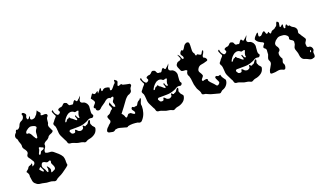

<svg xmlns="http://www.w3.org/2000/svg" viewBox="-88 -1382 4023 2346"><g transform="rotate(-20 1923.5 -209.0)"><path d="M293 305.7Q266.6 295.4 237.8 295.4Q237.8 295.4 234.4 295.4Q207.5 295.4 181.6 288.1Q154.8 281.2 127 278.8Q98.6 276.9 77.6 256.3Q52.2 239.3 47.9 209Q43 178.7 39.6 151.9Q41.5 144.5 41.5 137.2Q41.5 127 37.6 117.2Q31.2 100.6 19.5 87.4Q24.9 78.1 37.1 69.8Q49.3 61 56.2 50.8Q64.9 30.3 84 26.9Q102.5 23.9 113.8 8.8Q122.6 14.2 114.7 34.7Q106.9 55.2 121.6 43Q142.6 35.2 147.9 16.1Q149.4 11.2 149.4 6.8Q149.4 -6.8 137.2 -20Q125 -43.9 105.5 -67.4Q96.7 -78.1 96.7 -89.8Q96.7 -104 109.9 -119.1Q114.7 -129.9 113.8 -138.7Q113.3 -147.9 108.9 -156.2Q102.1 -171.9 89.4 -186.5Q77.1 -200.7 74.7 -218.3Q76.2 -226.6 76.2 -234.4Q76.2 -253.4 67.9 -271Q56.6 -295.9 54.2 -323.2Q37.1 -342.8 37.1 -362.8Q37.1 -365.2 37.6 -368.2Q40 -391.1 63 -409.2Q66.4 -424.3 72.3 -434.6Q77.6 -444.8 96.2 -436.5Q124 -449.2 134.3 -479Q144.5 -508.8 174.3 -521.5Q196.8 -529.8 206.1 -553.2Q210.4 -563.5 210.4 -573.7Q210.4 -585.9 203.6 -597.7Q209 -607.9 218.3 -608.4Q227.1 -608.4 238.8 -598.6Q254.9 -585.4 254.9 -571.3Q254.9 -564 250.5 -556.6Q244.6 -547.4 244.6 -537.1Q244.6 -528.8 248.5 -520.5Q252 -512.2 257.3 -512.2Q264.2 -512.2 274.4 -525.9Q281.2 -535.6 289.1 -540.5Q296.9 -544.9 288.1 -526.4Q284.2 -517.6 284.2 -511.2Q284.2 -505.4 287.1 -501.5Q293.5 -493.2 306.6 -493.2Q313 -493.2 321.3 -495.1Q346.2 -500.5 354 -517.1Q370.1 -527.8 378.4 -546.9Q386.7 -565.4 394.5 -579.1Q402.3 -560.1 418.9 -545.9Q427.2 -538.6 427.2 -529.3Q427.2 -520 418.5 -508.3Q427.7 -500 444.3 -500Q448.2 -500 452.6 -500.5Q459.5 -501.5 465.3 -501.5Q479.5 -501.5 489.3 -496.6Q494.6 -493.7 497.6 -487.3Q500 -481 497.6 -469.2Q479 -452.1 476.6 -430.2Q473.6 -408.2 472.2 -384.8Q462.4 -370.6 462.4 -355.5Q462.4 -343.3 468.8 -330.6Q483.4 -301.8 493.2 -277.8Q485.8 -262.2 470.7 -256.3Q455.6 -251 440.9 -243.7Q433.1 -239.7 426.8 -233.9Q419.9 -228 416 -218.3Q400.9 -199.2 377.4 -189.5Q354.5 -179.7 342.8 -158.7Q343.8 -152.8 343.8 -147.5Q343.8 -125.5 328.6 -106.9Q314.5 -89.4 314.5 -69.8Q314.5 -63.5 315.9 -57.1Q337.9 -44.9 363.3 -44.9Q365.2 -44.9 367.2 -44.9Q368.7 -44.9 371.6 -44.9Q397.5 -44.9 417 -28.8Q441.9 -8.3 466.8 13.7Q491.7 36.1 507.8 64.5Q516.6 87.9 516.6 112.8Q516.6 115.2 516.6 120.1Q516.1 127.9 516.1 135.3Q516.1 156.2 520 176.3Q501.5 197.3 477.1 212.9Q452.6 229 430.2 246.6Q406.2 263.2 378.9 274.9Q351.6 286.1 330.6 306.6Q323.2 311 314.9 311Q314 311 311.5 311Q301.3 310.1 293 305.7ZM337.9 183.1Q351.6 178.7 357.4 171.9Q363.3 164.6 363.8 155.8Q363.8 153.8 363.8 151.9Q363.8 137.2 354.5 120.1Q344.2 101.1 339.4 85.4Q346.7 69.3 342.8 57.1Q338.4 45.4 316.9 56.6Q309.1 61 301.3 61Q291.5 61 281.7 54.7Q264.2 43 249 43Q242.7 43 237.3 46.9Q231.4 51.3 226.6 62.5Q220.7 74.7 220.7 85.9Q220.7 101.1 231.4 114.7Q250 139.2 256.3 164.6Q259.8 171.9 262.7 175.3Q265.6 178.2 268.6 177.7Q275.9 176.8 278.8 154.3Q279.8 147 279.8 141.1Q279.8 129.4 276.4 122.6Q274.9 115.7 274.9 112.3Q275.4 108.9 276.9 108.4Q277.3 107.9 278.3 107.9Q284.7 107.9 298.3 129.4Q311 148.9 311 159.7Q311 162.6 310.1 164.6Q304.7 182.1 304.7 189.5Q304.7 194.8 307.6 195.3Q307.6 195.3 308.1 195.3Q314.9 195.3 337.9 183.1ZM225.1 142.6Q221.7 126.5 213.9 112.8Q205.6 98.6 198.7 84.5Q193.8 91.3 186 98.6Q178.2 106 176.8 113.3Q187.5 123 196.8 136.2Q206.5 148.9 221.2 152.8Q224.1 151.9 224.6 148.4Q225.1 145 225.1 142.6ZM289.1 -265.1Q293.5 -290.5 294.4 -318.8Q295.4 -347.2 314 -369.6Q320.3 -376 321.8 -381.3Q323.2 -386.7 321.3 -391.6Q314.9 -406.2 287.6 -413.6Q268.6 -418.9 255.4 -418.9Q250 -418.9 246.1 -418Q225.1 -413.1 198.7 -391.6Q180.7 -377 180.7 -361.3Q180.7 -354 184.6 -347.2Q195.3 -351.6 203.6 -349.1Q211.9 -347.2 218.8 -340.8Q231 -329.6 240.2 -310.1Q249 -290 258.3 -278.3Q262.2 -268.6 271 -259.8Q280.3 -251 289.1 -265.1ZM266.6 -75.7Q269 -91.3 285.6 -95.7Q302.2 -100.1 311.5 -107.4Q315.4 -110.8 316.9 -115.2Q317.9 -120.1 314.9 -127Q303.2 -127.9 288.1 -137.2Q273.4 -146 265.6 -143.1Q262.2 -141.6 260.7 -136.7Q259.3 -131.8 260.3 -121.6Q257.8 -108.9 243.7 -82Q237.8 -71.3 237.8 -64.5Q237.8 -54.7 251 -54.7Q255.9 -59.1 259.8 -64.5Q263.2 -70.3 266.6 -75.7Z M798.8 -17.6Q776.4 -26.9 752.9 -28.8Q729.5 -30.8 707 -41Q691.4 -48.3 673.8 -53.7Q657.2 -59.1 638.7 -59.6Q616.2 -63 612.3 -84Q608.4 -105 596.7 -120.1Q583 -149.9 567.4 -179.7Q551.8 -210 551.8 -244.1Q549.8 -267.1 547.9 -291.5Q546.9 -315.4 532.2 -335Q528.3 -342.3 528.3 -348.6Q528.3 -358.4 537.1 -367.2Q550.8 -381.8 558.6 -395.5Q569.3 -408.7 583 -422.4Q588.9 -428.2 588.9 -435.5Q588.9 -444.3 580.1 -454.6Q574.2 -468.3 565.4 -488.3Q562.5 -494.1 562.5 -499Q562.5 -510.3 578.1 -515.1Q579.1 -496.1 585.9 -477.5Q593.8 -459 608.4 -445.8Q614.3 -438.5 622.1 -438.5Q629.9 -438.5 640.6 -445.3Q654.3 -454.6 654.3 -464.8Q654.3 -469.7 651.4 -474.6Q643.6 -484.4 643.6 -491.7Q643.6 -500.5 654.3 -505.9Q668.9 -514.6 683.6 -514.6Q686.5 -514.6 689.5 -514.2Q707 -520 720.7 -537.6Q728.5 -547.9 740.2 -547.9Q748 -547.9 756.8 -543Q770.5 -541 774.4 -528.8Q778.3 -516.6 785.2 -507.8Q788.1 -502.9 793.9 -500.5Q797.9 -499 801.8 -499Q805.7 -499 809.6 -500Q818.4 -496.1 825.2 -496.1Q838.9 -496.1 845.7 -510.7Q855.5 -532.7 873 -539.6Q879.9 -529.3 887.7 -519.5Q891.6 -515.6 895.5 -515.6Q901.4 -515.6 909.2 -524.9Q920.9 -533.2 933.6 -545.4Q945.3 -557.1 950.2 -568.8Q950.2 -549.3 937.5 -532.2Q928.7 -519.5 928.7 -505.4Q928.7 -500.5 929.7 -495.1Q938.5 -477.5 958 -475.1Q976.6 -472.2 989.3 -458.5Q1004.9 -444.3 1010.7 -424.3Q1014.6 -412.6 1014.6 -400.4Q1014.6 -392.6 1012.7 -384.3Q1012.7 -364.7 1009.8 -344.7Q1008.8 -337.9 1008.8 -331.1Q1008.8 -317.9 1012.7 -305.2Q1023.4 -295.4 1023.4 -285.6Q1022.5 -279.3 1017.6 -272Q1008.8 -260.3 997.1 -260.3Q991.2 -260.3 984.4 -263.2Q978.5 -264.2 973.6 -264.2Q956.1 -264.2 941.4 -253.9Q921.9 -240.7 901.4 -234.4Q856.4 -215.8 808.6 -215.3Q760.7 -215.3 712.9 -214.4Q709 -215.3 705.1 -215.3Q693.4 -215.3 686.5 -206.1Q683.6 -201.7 683.6 -196.8Q683.6 -189.5 692.4 -181.2Q697.3 -160.2 722.7 -159.2Q723.6 -159.2 724.6 -159.2Q749 -159.2 749 -180.2Q750 -189 752 -192.4Q753.9 -194.3 755.9 -194.3H757.8Q766.6 -191.9 778.3 -177.7Q790 -163.6 799.8 -163.1Q807.6 -159.7 815.4 -159.7Q826.2 -159.7 837.9 -166.5Q855.5 -175.3 855.5 -191.9Q855.5 -195.3 854.5 -199.2Q857.4 -211.9 861.3 -211.9Q864.3 -211.9 867.2 -208Q875 -197.3 884.8 -194.3Q886.7 -193.8 887.7 -193.8Q889.6 -193.8 891.6 -194.8Q894.5 -196.3 897.5 -201.2Q918.9 -204.1 928.7 -222.2Q938.5 -240.7 954.1 -251Q962.9 -247.1 962.9 -238.3Q962.9 -231.9 959 -223.1Q954.1 -212.9 954.1 -204.1Q954.1 -194.8 960 -187.5Q964.8 -167.5 982.4 -152.8Q994.1 -143.6 994.1 -130.4Q994.1 -123 990.2 -114.3Q979.5 -77.1 946.3 -56.2Q913.1 -34.7 877 -30.3Q856.4 -26.9 837.9 -14.6Q830.1 -9.3 821.3 -9.3Q810.5 -9.3 798.8 -17.6ZM821.3 -302.2Q822.3 -304.7 822.3 -308.1Q822.3 -319.3 813.5 -337.9Q809.6 -346.2 809.6 -351.1Q809.6 -357.9 817.4 -357.9Q820.3 -357.9 823.2 -357.4Q823.2 -356.4 823.2 -355.5Q823.2 -343.8 835 -325.7Q841.8 -314.5 848.6 -314.5Q853.5 -314.5 858.4 -320.8Q854.5 -331.1 854.5 -340.3Q855.5 -340.8 855.5 -341.8Q855.5 -351.6 858.4 -361.3Q866.2 -380.9 873 -399.4Q866.2 -404.8 857.4 -404.8Q850.6 -404.8 842.8 -400.9Q836.9 -397.9 831.1 -397.9Q820.3 -397.9 811.5 -408.7Q795.9 -418.9 778.3 -418.9Q771.5 -418.9 765.6 -417.5Q741.2 -412.6 723.6 -395.5Q707 -380.9 693.4 -362.3Q679.7 -344.2 672.9 -323.2Q677.7 -319.8 681.6 -319.8Q687.5 -319.8 690.4 -326.2Q697.3 -337.4 705.1 -345.7Q709 -349.1 713.9 -351.1Q715.8 -352.1 718.8 -352.1Q720.7 -352.1 723.6 -351.6Q731.4 -362.3 736.3 -362.3Q737.3 -362.3 739.3 -361.3Q745.1 -357.4 751 -345.2Q768.6 -336.4 783.2 -321.8Q797.9 -307.1 814.5 -297.4Q814.5 -297.4 815.4 -297.4Q817.4 -297.4 818.4 -298.8Q820.3 -300.3 821.3 -302.2Z M1335 -13.7Q1306.6 -22 1276.4 -29.8Q1261.7 -33.7 1248 -33.7Q1237.3 -32.2 1216.8 -29.3Q1202.1 -12.7 1183.6 -12.7Q1180.7 -12.7 1177.7 -13.2Q1155.3 -16.1 1133.8 -22Q1116.2 -29.3 1116.2 -43.5Q1116.2 -50.3 1120.1 -58.6Q1133.8 -84 1150.4 -94.2Q1161.1 -109.4 1180.7 -123Q1196.3 -134.8 1196.3 -151.9Q1196.3 -154.3 1196.3 -157.2Q1186.5 -173.8 1179.7 -196.3Q1178.7 -200.2 1178.7 -204.1Q1178.7 -220.7 1202.1 -226.1Q1222.7 -233.9 1233.4 -252Q1245.1 -270.5 1264.6 -278.8Q1266.6 -283.7 1266.6 -289.1Q1266.6 -291 1266.6 -293Q1265.6 -300.3 1261.7 -307.1Q1255.9 -319.8 1250 -332Q1248 -335.9 1248 -339.8Q1248 -348.1 1256.8 -356.4Q1261.7 -366.2 1263.7 -366.2Q1264.6 -366.2 1264.6 -365.7Q1266.6 -363.3 1267.6 -352.5Q1273.4 -335.9 1283.2 -313.5Q1293 -293 1311.5 -293H1313.5Q1315.4 -300.3 1315.4 -307.6Q1315.4 -322.3 1308.6 -337.9Q1304.7 -345.7 1304.7 -353.5Q1304.7 -367.7 1317.4 -380.4Q1327.1 -391.6 1330.1 -408.2Q1330.1 -410.2 1330.1 -411.6Q1330.1 -419.4 1320.3 -419.4Q1315.4 -419.4 1308.6 -417.5Q1296.9 -415.5 1294.9 -410.6Q1293.9 -409.2 1293 -409.2Q1290 -409.2 1285.2 -416.5Q1276.4 -419.4 1267.6 -419.4Q1254.9 -419.4 1243.2 -413.1Q1223.6 -402.3 1209 -386.7Q1191.4 -372.6 1171.9 -360.8Q1152.3 -349.6 1136.7 -332Q1124 -319.3 1109.4 -319.3Q1103.5 -319.3 1097.7 -321.3Q1078.1 -327.6 1078.1 -348.6Q1078.1 -352.1 1079.1 -355.5Q1069.3 -358.9 1065.4 -363.3Q1061.5 -367.2 1061.5 -372.1Q1061.5 -372.6 1061.5 -373Q1062.5 -385.3 1078.1 -400.4Q1093.8 -415 1097.7 -427.2V-430.7Q1097.7 -443.4 1088.9 -454.6Q1079.1 -466.8 1071.3 -479.5Q1065.4 -483.9 1065.4 -488.3Q1065.4 -490.2 1066.4 -491.7Q1070.3 -498 1075.2 -504.4Q1083 -514.6 1093.8 -531.7Q1098.6 -539.6 1104.5 -539.6Q1110.4 -539.6 1117.2 -527.8Q1122.1 -524.4 1128.9 -524.4Q1138.7 -524.4 1150.4 -533.7Q1165 -545.4 1170.9 -545.4Q1172.9 -545.4 1173.8 -544.4Q1173.8 -543.5 1173.8 -542.5Q1173.8 -537.1 1169.9 -524.9Q1168.9 -519.5 1168.9 -517.1V-516.1Q1169.9 -516.1 1172.9 -519.5Q1182.6 -531.2 1193.4 -543Q1204.1 -554.7 1211.9 -568.4Q1213.9 -568.8 1214.8 -568.8Q1221.7 -568.8 1221.7 -560.1Q1221.7 -557.1 1220.7 -552.7Q1218.8 -544.4 1218.8 -538.6Q1218.8 -532.2 1220.7 -528.8Q1221.7 -526.9 1224.6 -526.9H1225.6Q1229.5 -526.9 1235.4 -530.8Q1251 -550.8 1276.4 -550.8H1278.3Q1305.7 -549.3 1326.2 -536.6Q1324.2 -527.3 1322.3 -510.7Q1322.3 -509.8 1322.3 -508.8Q1322.3 -499 1331.1 -499Q1335 -499 1341.8 -501Q1359.4 -515.1 1373 -534.2Q1386.7 -553.7 1405.3 -567.9Q1406.2 -577.6 1407.2 -595.7Q1407.2 -604.5 1412.1 -604.5Q1417 -604.5 1424.8 -596.7Q1442.4 -586.9 1442.4 -573.2Q1442.4 -567.4 1439.5 -561Q1427.7 -540 1426.8 -520Q1432.6 -517.1 1438.5 -517.1Q1441.4 -518.1 1448.2 -519.5Q1459 -525.4 1468.8 -526.4Q1469.7 -526.9 1471.7 -526.9Q1473.6 -526.4 1478.5 -524.9Q1483.4 -522.5 1487.3 -514.2Q1509.8 -509.3 1531.2 -503.4Q1553.7 -497.6 1576.2 -494.6Q1584 -484.9 1584 -475.6Q1584 -466.8 1576.2 -459.5Q1561.5 -443.4 1559.6 -425.3V-420.9Q1559.6 -401.4 1543.9 -388.7Q1526.4 -375 1506.8 -371.1Q1474.6 -348.6 1453.1 -315.9Q1430.7 -283.2 1407.2 -252.9Q1393.6 -235.4 1380.9 -218.8Q1367.2 -201.7 1354.5 -184.6Q1366.2 -173.8 1374 -160.2Q1382.8 -146.5 1385.7 -130.9Q1390.6 -123 1394.5 -121.6Q1395.5 -121.1 1397.5 -121.1Q1398.4 -121.6 1402.3 -122.6Q1412.1 -128.9 1421.9 -144.5Q1429.7 -156.7 1440.4 -156.7Q1443.4 -156.7 1447.3 -155.8Q1450.2 -156.7 1454.1 -156.7Q1463.9 -156.7 1473.6 -147.5Q1487.3 -135.3 1499 -130.9Q1502.9 -129.4 1504.9 -129.4Q1506.8 -129.4 1507.8 -129.9Q1512.7 -131.3 1515.6 -137.2Q1515.6 -139.6 1515.6 -142.1Q1515.6 -159.7 1500 -175.8Q1490.2 -186 1490.2 -196.3Q1490.2 -204.1 1496.1 -212.4Q1499 -216.8 1502.9 -217.8Q1504.9 -218.3 1505.9 -218.3Q1507.8 -218.3 1509.8 -217.3Q1517.6 -214.8 1524.4 -208.5Q1526.4 -206.5 1529.3 -206.5Q1532.2 -209 1538.1 -213.4Q1544.9 -211.4 1550.8 -211.4Q1567.4 -211.4 1575.2 -230Q1586.9 -254.4 1604.5 -264.6Q1616.2 -265.1 1626 -281.7Q1629.9 -288.1 1632.8 -288.1Q1636.7 -288.1 1638.7 -273.9Q1629.9 -253.4 1622.1 -232.4Q1617.2 -220.2 1617.2 -207Q1617.2 -197.3 1620.1 -187.5Q1620.1 -145.5 1607.4 -104Q1594.7 -62 1567.4 -29.8Q1555.7 -11.7 1539.1 -8.3Q1535.2 -7.3 1531.2 -7.3Q1518.6 -7.3 1504.9 -16.6Q1473.6 -22 1442.4 -22.5H1435.5Q1407.2 -22.5 1379.9 -15.6Q1371.1 -6.3 1362.3 -6.3Q1360.4 -6.3 1358.4 -6.8Q1346.7 -8.8 1335 -13.7Z M1947.8 -17.6Q1925.3 -26.9 1901.9 -28.8Q1878.4 -30.8 1856 -41Q1840.3 -48.3 1822.8 -53.7Q1806.2 -59.1 1787.6 -59.6Q1765.1 -63 1761.2 -84Q1757.3 -105 1745.6 -120.1Q1731.9 -149.9 1716.3 -179.7Q1700.7 -210 1700.7 -244.1Q1698.7 -267.1 1696.8 -291.5Q1695.8 -315.4 1681.2 -335Q1677.2 -342.3 1677.2 -348.6Q1677.2 -358.4 1686 -367.2Q1699.7 -381.8 1707.5 -395.5Q1718.3 -408.7 1731.9 -422.4Q1737.8 -428.2 1737.8 -435.5Q1737.8 -444.3 1729 -454.6Q1723.1 -468.3 1714.4 -488.3Q1711.4 -494.1 1711.4 -499Q1711.4 -510.3 1727.1 -515.1Q1728 -496.1 1734.9 -477.5Q1742.7 -459 1757.3 -445.8Q1763.2 -438.5 1771 -438.5Q1778.8 -438.5 1789.6 -445.3Q1803.2 -454.6 1803.2 -464.8Q1803.2 -469.7 1800.3 -474.6Q1792.5 -484.4 1792.5 -491.7Q1792.5 -500.5 1803.2 -505.9Q1817.9 -514.6 1832.5 -514.6Q1835.4 -514.6 1838.4 -514.2Q1856 -520 1869.6 -537.6Q1877.4 -547.9 1889.2 -547.9Q1897 -547.9 1905.8 -543Q1919.4 -541 1923.3 -528.8Q1927.2 -516.6 1934.1 -507.8Q1937 -502.9 1942.9 -500.5Q1946.8 -499 1950.7 -499Q1954.6 -499 1958.5 -500Q1967.3 -496.1 1974.1 -496.1Q1987.8 -496.1 1994.6 -510.7Q2004.4 -532.7 2022 -539.6Q2028.8 -529.3 2036.6 -519.5Q2040.5 -515.6 2044.4 -515.6Q2050.3 -515.6 2058.1 -524.9Q2069.8 -533.2 2082.5 -545.4Q2094.2 -557.1 2099.1 -568.8Q2099.1 -549.3 2086.4 -532.2Q2077.6 -519.5 2077.6 -505.4Q2077.6 -500.5 2078.6 -495.1Q2087.4 -477.5 2106.9 -475.1Q2125.5 -472.2 2138.2 -458.5Q2153.8 -444.3 2159.7 -424.3Q2163.6 -412.6 2163.6 -400.4Q2163.6 -392.6 2161.6 -384.3Q2161.6 -364.7 2158.7 -344.7Q2157.7 -337.9 2157.7 -331.1Q2157.7 -317.9 2161.6 -305.2Q2172.4 -295.4 2172.4 -285.6Q2171.4 -279.3 2166.5 -272Q2157.7 -260.3 2146 -260.3Q2140.1 -260.3 2133.3 -263.2Q2127.4 -264.2 2122.6 -264.2Q2105 -264.2 2090.3 -253.9Q2070.8 -240.7 2050.3 -234.4Q2005.4 -215.8 1957.5 -215.3Q1909.7 -215.3 1861.8 -214.4Q1857.9 -215.3 1854 -215.3Q1842.3 -215.3 1835.4 -206.1Q1832.5 -201.7 1832.5 -196.8Q1832.5 -189.5 1841.3 -181.2Q1846.2 -160.2 1871.6 -159.2Q1872.6 -159.2 1873.5 -159.2Q1897.9 -159.2 1897.9 -180.2Q1898.9 -189 1900.9 -192.4Q1902.8 -194.3 1904.8 -194.3H1906.7Q1915.5 -191.9 1927.2 -177.7Q1939 -163.6 1948.7 -163.1Q1956.5 -159.7 1964.4 -159.7Q1975.1 -159.7 1986.8 -166.5Q2004.4 -175.3 2004.4 -191.9Q2004.4 -195.3 2003.4 -199.2Q2006.3 -211.9 2010.3 -211.9Q2013.2 -211.9 2016.1 -208Q2023.9 -197.3 2033.7 -194.3Q2035.6 -193.8 2036.6 -193.8Q2038.6 -193.8 2040.5 -194.8Q2043.5 -196.3 2046.4 -201.2Q2067.9 -204.1 2077.6 -222.2Q2087.4 -240.7 2103 -251Q2111.8 -247.1 2111.8 -238.3Q2111.8 -231.9 2107.9 -223.1Q2103 -212.9 2103 -204.1Q2103 -194.8 2108.9 -187.5Q2113.8 -167.5 2131.3 -152.8Q2143.1 -143.6 2143.1 -130.4Q2143.1 -123 2139.2 -114.3Q2128.4 -77.1 2095.2 -56.2Q2062 -34.7 2025.9 -30.3Q2005.4 -26.9 1986.8 -14.6Q1979 -9.3 1970.2 -9.3Q1959.5 -9.3 1947.8 -17.6ZM1970.2 -302.2Q1971.2 -304.7 1971.2 -308.1Q1971.2 -319.3 1962.4 -337.9Q1958.5 -346.2 1958.5 -351.1Q1958.5 -357.9 1966.3 -357.9Q1969.2 -357.9 1972.2 -357.4Q1972.2 -356.4 1972.2 -355.5Q1972.2 -343.8 1983.9 -325.7Q1990.7 -314.5 1997.6 -314.5Q2002.4 -314.5 2007.3 -320.8Q2003.4 -331.1 2003.4 -340.3Q2004.4 -340.8 2004.4 -341.8Q2004.4 -351.6 2007.3 -361.3Q2015.1 -380.9 2022 -399.4Q2015.1 -404.8 2006.3 -404.8Q1999.5 -404.8 1991.7 -400.9Q1985.8 -397.9 1980 -397.9Q1969.2 -397.9 1960.4 -408.7Q1944.8 -418.9 1927.2 -418.9Q1920.4 -418.9 1914.6 -417.5Q1890.1 -412.6 1872.6 -395.5Q1856 -380.9 1842.3 -362.3Q1828.6 -344.2 1821.8 -323.2Q1826.7 -319.8 1830.6 -319.8Q1836.4 -319.8 1839.4 -326.2Q1846.2 -337.4 1854 -345.7Q1857.9 -349.1 1862.8 -351.1Q1864.7 -352.1 1867.7 -352.1Q1869.6 -352.1 1872.6 -351.6Q1880.4 -362.3 1885.3 -362.3Q1886.2 -362.3 1888.2 -361.3Q1894 -357.4 1899.9 -345.2Q1917.5 -336.4 1932.1 -321.8Q1946.8 -307.1 1963.4 -297.4Q1963.4 -297.4 1964.4 -297.4Q1966.3 -297.4 1967.3 -298.8Q1969.2 -300.3 1970.2 -302.2Z M2559.1 -10.3Q2525.4 -20.5 2491.2 -28.3Q2456.5 -35.6 2424.8 -51.8Q2407.7 -64 2380.9 -65.4Q2356 -66.9 2356 -93.8Q2356 -95.2 2356 -96.7Q2349.6 -118.7 2336.4 -137.7Q2322.8 -156.7 2317.9 -179.7Q2304.2 -217.3 2302.2 -256.8Q2300.3 -296.4 2288.1 -334Q2276.4 -348.6 2276.4 -364.7Q2276.4 -367.2 2276.9 -369.6Q2278.8 -388.7 2291 -404.3Q2282.7 -418.5 2267.6 -418.5Q2252.4 -418.5 2238.3 -420.4Q2231 -421.4 2224.1 -424.8Q2217.8 -427.7 2213.9 -436Q2203.1 -459 2192.9 -485.4Q2189.9 -493.7 2189.9 -502.4Q2189.9 -519.5 2205.1 -534.7Q2212.9 -545.9 2229.5 -548.8Q2246.6 -552.2 2255.4 -559.6Q2260.7 -564 2261.7 -570.3Q2262.7 -576.7 2257.3 -587.9Q2252.9 -594.7 2244.6 -617.2Q2236.8 -640.1 2252.9 -618.7Q2267.6 -606.4 2272 -585Q2276.4 -563 2290.5 -556.2Q2298.3 -560.5 2301.3 -565.9Q2303.7 -570.8 2302.7 -576.2Q2300.8 -588.4 2289.6 -602.1Q2277.8 -615.2 2281.2 -629.4Q2283.7 -643.1 2298.3 -657.7Q2312.5 -671.9 2322.8 -652.8Q2341.8 -670.9 2355 -696.8Q2368.2 -722.2 2396.5 -730Q2398.9 -730.5 2401.4 -730.5Q2425.8 -730.5 2428.2 -706.5Q2429.2 -692.9 2429.2 -681.6Q2429.2 -669.9 2428.2 -660.6Q2426.8 -642.1 2426.8 -623Q2426.8 -623 2426.8 -613.8Q2427.2 -589.8 2444.3 -571.3Q2443.8 -557.6 2449.2 -546.9Q2454.1 -536.1 2469.7 -552.7Q2483.4 -546.4 2501.5 -535.6Q2506.8 -532.2 2511.2 -532.2Q2522 -532.2 2529.3 -550.3Q2533.2 -563.5 2546.4 -573.7Q2560.1 -584 2552.2 -557.1Q2547.4 -540 2534.2 -522.5Q2526.4 -512.2 2526.4 -501.5Q2526.4 -494.1 2530.3 -486.3Q2551.3 -482.9 2561.5 -460Q2564.5 -454.1 2564.5 -449.2Q2564.5 -435.5 2541.5 -432.1Q2512.2 -421.9 2478.5 -417.5Q2444.3 -413.1 2426.8 -382.3Q2418 -368.7 2418 -356Q2418 -344.2 2425.3 -333.5Q2440.9 -310.5 2448.7 -287.6Q2445.8 -271 2427.7 -253.9Q2418.5 -244.6 2418.5 -235.8Q2418.5 -228 2425.8 -220.2Q2441.4 -227.5 2467.8 -229.5Q2467.8 -229.5 2471.2 -229.5Q2488.8 -229.5 2488.8 -213.4Q2488.8 -209 2487.3 -203.1Q2501.5 -179.7 2521.5 -161.1Q2542 -142.1 2558.6 -120.1Q2565.4 -108.9 2574.7 -108.9Q2582.5 -108.9 2592.3 -116.2Q2607.9 -127.9 2607.9 -140.6Q2607.9 -146 2605 -151.9Q2601.1 -163.1 2590.3 -182.6Q2582 -197.3 2582 -207.5Q2582 -210.9 2583 -213.4Q2584.5 -218.3 2589.8 -220.7Q2595.7 -223.1 2606.9 -221.7Q2618.7 -210.4 2629.4 -215.3Q2640.6 -219.7 2650.9 -220.7Q2653.3 -197.3 2667.5 -177.2Q2681.2 -157.2 2694.3 -139.6Q2694.3 -138.7 2694.3 -137.2Q2694.3 -105.5 2674.3 -78.1Q2654.3 -50.3 2623 -39.1Q2606 -35.6 2591.3 -19Q2581.5 -7.8 2570.3 -7.8Q2564.9 -7.8 2559.1 -10.3Z M2962.4 -17.6Q2939.9 -26.9 2916.5 -28.8Q2893.1 -30.8 2870.6 -41Q2855 -48.3 2837.4 -53.7Q2820.8 -59.1 2802.2 -59.6Q2779.8 -63 2775.9 -84Q2772 -105 2760.3 -120.1Q2746.6 -149.9 2731 -179.7Q2715.3 -210 2715.3 -244.1Q2713.4 -267.1 2711.4 -291.5Q2710.4 -315.4 2695.8 -335Q2691.9 -342.3 2691.9 -348.6Q2691.9 -358.4 2700.7 -367.2Q2714.4 -381.8 2722.2 -395.5Q2732.9 -408.7 2746.6 -422.4Q2752.4 -428.2 2752.4 -435.5Q2752.4 -444.3 2743.7 -454.6Q2737.8 -468.3 2729 -488.3Q2726.1 -494.1 2726.1 -499Q2726.1 -510.3 2741.7 -515.1Q2742.7 -496.1 2749.5 -477.5Q2757.3 -459 2772 -445.8Q2777.8 -438.5 2785.6 -438.5Q2793.5 -438.5 2804.2 -445.3Q2817.9 -454.6 2817.9 -464.8Q2817.9 -469.7 2814.9 -474.6Q2807.1 -484.4 2807.1 -491.7Q2807.1 -500.5 2817.9 -505.9Q2832.5 -514.6 2847.2 -514.6Q2850.1 -514.6 2853 -514.2Q2870.6 -520 2884.3 -537.6Q2892.1 -547.9 2903.8 -547.9Q2911.6 -547.9 2920.4 -543Q2934.1 -541 2938 -528.8Q2941.9 -516.6 2948.7 -507.8Q2951.7 -502.9 2957.5 -500.5Q2961.4 -499 2965.3 -499Q2969.2 -499 2973.1 -500Q2981.9 -496.1 2988.8 -496.1Q3002.4 -496.1 3009.3 -510.7Q3019 -532.7 3036.6 -539.6Q3043.5 -529.3 3051.3 -519.5Q3055.2 -515.6 3059.1 -515.6Q3064.9 -515.6 3072.8 -524.9Q3084.5 -533.2 3097.2 -545.4Q3108.9 -557.1 3113.8 -568.8Q3113.8 -549.3 3101.1 -532.2Q3092.3 -519.5 3092.3 -505.4Q3092.3 -500.5 3093.3 -495.1Q3102.1 -477.5 3121.6 -475.1Q3140.1 -472.2 3152.8 -458.5Q3168.5 -444.3 3174.3 -424.3Q3178.2 -412.6 3178.2 -400.4Q3178.2 -392.6 3176.3 -384.3Q3176.3 -364.7 3173.3 -344.7Q3172.4 -337.9 3172.4 -331.1Q3172.4 -317.9 3176.3 -305.2Q3187 -295.4 3187 -285.6Q3186 -279.3 3181.2 -272Q3172.4 -260.3 3160.6 -260.3Q3154.8 -260.3 3147.9 -263.2Q3142.1 -264.2 3137.2 -264.2Q3119.6 -264.2 3105 -253.9Q3085.4 -240.7 3064.9 -234.4Q3020 -215.8 2972.2 -215.3Q2924.3 -215.3 2876.5 -214.4Q2872.6 -215.3 2868.7 -215.3Q2856.9 -215.3 2850.1 -206.1Q2847.2 -201.7 2847.2 -196.8Q2847.2 -189.5 2856 -181.2Q2860.8 -160.2 2886.2 -159.2Q2887.2 -159.2 2888.2 -159.2Q2912.6 -159.2 2912.6 -180.2Q2913.6 -189 2915.5 -192.4Q2917.5 -194.3 2919.4 -194.3H2921.4Q2930.2 -191.9 2941.9 -177.7Q2953.6 -163.6 2963.4 -163.1Q2971.2 -159.7 2979 -159.7Q2989.7 -159.7 3001.5 -166.5Q3019 -175.3 3019 -191.9Q3019 -195.3 3018.1 -199.2Q3021 -211.9 3024.9 -211.9Q3027.8 -211.9 3030.8 -208Q3038.6 -197.3 3048.3 -194.3Q3050.3 -193.8 3051.3 -193.8Q3053.2 -193.8 3055.2 -194.8Q3058.1 -196.3 3061 -201.2Q3082.5 -204.1 3092.3 -222.2Q3102.1 -240.7 3117.7 -251Q3126.5 -247.1 3126.5 -238.3Q3126.5 -231.9 3122.6 -223.1Q3117.7 -212.9 3117.7 -204.1Q3117.7 -194.8 3123.5 -187.5Q3128.4 -167.5 3146 -152.8Q3157.7 -143.6 3157.7 -130.4Q3157.7 -123 3153.8 -114.3Q3143.1 -77.1 3109.9 -56.2Q3076.7 -34.7 3040.5 -30.3Q3020 -26.9 3001.5 -14.6Q2993.7 -9.3 2984.9 -9.3Q2974.1 -9.3 2962.4 -17.6ZM2984.9 -302.2Q2985.8 -304.7 2985.8 -308.1Q2985.8 -319.3 2977.1 -337.9Q2973.1 -346.2 2973.1 -351.1Q2973.1 -357.9 2981 -357.9Q2983.9 -357.9 2986.8 -357.4Q2986.8 -356.4 2986.8 -355.5Q2986.8 -343.8 2998.5 -325.7Q3005.4 -314.5 3012.2 -314.5Q3017.1 -314.5 3022 -320.8Q3018.1 -331.1 3018.1 -340.3Q3019 -340.8 3019 -341.8Q3019 -351.6 3022 -361.3Q3029.8 -380.9 3036.6 -399.4Q3029.8 -404.8 3021 -404.8Q3014.2 -404.8 3006.3 -400.9Q3000.5 -397.9 2994.6 -397.9Q2983.9 -397.9 2975.1 -408.7Q2959.5 -418.9 2941.9 -418.9Q2935.1 -418.9 2929.2 -417.5Q2904.8 -412.6 2887.2 -395.5Q2870.6 -380.9 2856.9 -362.3Q2843.3 -344.2 2836.4 -323.2Q2841.3 -319.8 2845.2 -319.8Q2851.1 -319.8 2854 -326.2Q2860.8 -337.4 2868.7 -345.7Q2872.6 -349.1 2877.4 -351.1Q2879.4 -352.1 2882.3 -352.1Q2884.3 -352.1 2887.2 -351.6Q2895 -362.3 2899.9 -362.3Q2900.9 -362.3 2902.8 -361.3Q2908.7 -357.4 2914.6 -345.2Q2932.1 -336.4 2946.8 -321.8Q2961.4 -307.1 2978 -297.4Q2978 -297.4 2979 -297.4Q2981 -297.4 2981.9 -298.8Q2983.9 -300.3 2984.9 -302.2Z M3380.9 -21.5Q3363.3 -28.3 3345.7 -28.3Q3334 -28.3 3322.3 -25.4Q3296.9 -19 3271.5 -19Q3271.5 -19 3261.7 -19Q3256.8 -18.6 3252.9 -18.6Q3232.4 -18.6 3232.4 -35.2Q3232.4 -38.6 3233.4 -42.5Q3239.3 -70.3 3252 -85.9Q3262.7 -105.5 3275.4 -127.9Q3281.2 -139.6 3281.2 -151.4Q3281.2 -162.6 3275.4 -174.3Q3267.6 -186 3267.6 -198.7Q3267.6 -206.1 3270.5 -213.9Q3277.3 -234.9 3285.2 -252.9Q3285.2 -273.4 3288.1 -299.3Q3289.1 -302.7 3289.1 -306.2Q3289.1 -327.1 3270.5 -337.9Q3262.7 -343.3 3260.7 -349.1Q3259.8 -354.5 3261.7 -360.8Q3267.6 -374.5 3281.2 -388.7Q3286.1 -394.5 3286.1 -399.9Q3286.1 -407.7 3275.4 -415Q3251 -424.3 3227.5 -439.9Q3205.1 -456.1 3195.3 -481.4Q3200.2 -500.5 3214.8 -515.6Q3229.5 -530.3 3242.2 -543.9Q3260.7 -556.6 3255.9 -536.6Q3252 -523.4 3252 -513.2Q3252 -507.8 3252.9 -502.9Q3254.9 -498.5 3257.8 -496.1Q3261.7 -494.1 3267.6 -495.6Q3282.2 -494.1 3292 -505.9Q3301.8 -517.6 3311.5 -527.3Q3316.4 -532.2 3322.3 -535.6Q3328.1 -538.6 3335 -537.1Q3341.8 -529.3 3344.7 -514.6Q3347.7 -499.5 3355.5 -496.1Q3359.4 -494.6 3363.3 -496.1Q3367.2 -498 3373 -503.9Q3381.8 -520.5 3386.7 -503.9Q3391.6 -487.8 3400.4 -483.9Q3402.3 -482.4 3406.2 -484.4Q3410.2 -486.3 3414.1 -492.7Q3424.8 -511.7 3446.3 -515.6Q3466.8 -520 3481.4 -536.6Q3499 -545.4 3503.9 -563.5Q3507.8 -581.5 3517.6 -594.2Q3541 -587.9 3541 -569.8Q3541 -567.4 3540 -564.9Q3537.1 -542.5 3533.2 -524.4Q3541 -511.2 3553.7 -525.4Q3566.4 -540 3573.2 -540Q3576.2 -540 3577.1 -537.1Q3578.1 -533.7 3578.1 -525.9Q3574.2 -514.2 3576.2 -497.1Q3578.1 -480 3595.7 -486.8Q3595.7 -497.6 3604.5 -509.8Q3612.3 -522 3619.1 -525.9Q3623 -513.2 3630.9 -502.9Q3637.7 -492.7 3653.3 -498Q3664.1 -476.1 3686.5 -464.8Q3709 -454.1 3720.7 -433.1Q3726.6 -420.9 3726.6 -408.7Q3726.6 -400.4 3723.6 -391.6Q3721.7 -385.7 3721.7 -380.4Q3721.7 -364.7 3736.3 -351.6Q3745.1 -333 3757.8 -316.9Q3770.5 -300.8 3780.3 -282.7Q3786.1 -268.1 3777.3 -256.8Q3769.5 -245.6 3762.7 -233.4Q3759.8 -227.1 3758.8 -219.7Q3757.8 -212.9 3760.7 -204.6Q3756.8 -185.5 3767.6 -176.8Q3777.3 -168.5 3794.9 -170.4Q3815.4 -163.1 3824.2 -139.6Q3827.1 -131.8 3827.1 -124.5Q3827.1 -109.9 3816.4 -98.6Q3811.5 -86.4 3814.5 -69.8Q3817.4 -52.7 3813.5 -40Q3811.5 -33.2 3806.6 -28.8Q3800.8 -23.9 3790 -22.9Q3778.3 -18.1 3767.6 -18.1Q3753.9 -18.1 3740.2 -25.4Q3717.8 -38.1 3694.3 -46.9Q3668 -51.8 3653.3 -72.8Q3639.6 -94.2 3638.7 -119.1Q3637.7 -139.2 3630.9 -158.2Q3625 -177.2 3618.2 -195.8Q3616.2 -203.1 3616.2 -210.4Q3616.2 -225.6 3625 -239.3Q3636.7 -257.3 3636.7 -277.8V-282.2Q3639.6 -292.5 3636.7 -299.3Q3633.8 -305.7 3628.9 -310.5Q3618.2 -319.8 3604.5 -326.7Q3590.8 -333.5 3591.8 -348.6Q3595.7 -356.9 3595.7 -363.8Q3595.7 -377 3584 -388.2Q3567.4 -404.3 3547.9 -410.2Q3524.4 -414.1 3498 -414.1Q3471.7 -414.1 3452.1 -397Q3430.7 -384.8 3417 -362.3Q3409.2 -351.1 3409.2 -338.4Q3409.2 -326.7 3416 -314.5Q3432.6 -296.9 3436.5 -273.4Q3436.5 -270.5 3436.5 -268.1Q3436.5 -248.5 3415 -235.4Q3409.2 -221.7 3409.2 -208.5Q3409.2 -198.2 3412.1 -188Q3419.9 -165 3432.6 -145.5Q3429.7 -126.5 3422.9 -109.4Q3420.9 -104 3420.9 -98.6Q3420.9 -86.9 3430.7 -74.7Q3433.6 -66.4 3433.6 -57.6Q3433.6 -43.9 3427.7 -28.3Q3421.9 -11.7 3408.2 -11.7Q3400.4 -11.7 3389.6 -17.6Q3388.7 -18.1 3385.7 -19.5Q3383.8 -20 3380.9 -21.5ZM3793.9 -116.7Q3792 -138.7 3783.2 -121.6Q3774.4 -105 3779.3 -101.6Q3780.3 -100.6 3783.2 -101.6Q3786.1 -102.5 3790 -106.4Q3791 -107.9 3792 -111.3Q3793 -112.8 3793.9 -116.7Z"/></g></svg>

Font: Brazier Flame
Style: Regular
Weight: 400
Designer: Walter E Stewart
Version: 0.1